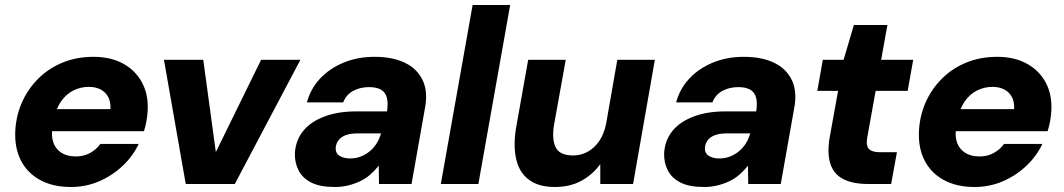

<svg xmlns="http://www.w3.org/2000/svg" viewBox="-20 -735 4252 767"><path d="M263 12Q192 12 141 -15.5Q90 -43 64 -93Q38 -143 41 -211Q44 -272 67.5 -325.5Q91 -379 132.5 -420.5Q174 -462 230 -485Q286 -508 354 -508Q422 -508 471.5 -481Q521 -454 547 -406Q573 -358 570 -295Q569 -273 565 -251Q561 -229 555 -211H145L161 -299H421Q423 -327 412.5 -347Q402 -367 382 -377.5Q362 -388 335 -388Q302 -388 273 -373.5Q244 -359 223.5 -329.5Q203 -300 195 -255L190 -226Q184 -192 193 -166Q202 -140 225 -125Q248 -110 283 -110Q315 -110 340 -124Q365 -138 381 -160H534Q511 -111 469.5 -72Q428 -33 375.5 -10.5Q323 12 263 12Z M722 0 635 -496H792L842 -129H843L1023 -496H1180L918 0Z M1317 12Q1259 12 1224 -5.5Q1189 -23 1173 -54Q1157 -85 1158 -123Q1161 -174 1190.5 -211Q1220 -248 1274.5 -269Q1329 -290 1403 -290H1526Q1531 -323 1525.5 -344.5Q1520 -366 1502.5 -376.5Q1485 -387 1454 -387Q1419 -387 1391 -372Q1363 -357 1351 -326H1206Q1221 -381 1259 -421.5Q1297 -462 1353 -485Q1409 -508 1476 -508Q1548 -508 1597 -484.5Q1646 -461 1668 -415.5Q1690 -370 1678 -305L1624 0H1494L1493 -72H1492Q1477 -53 1458.5 -37Q1440 -21 1417.5 -10.5Q1395 0 1370 6Q1345 12 1317 12ZM1378 -102Q1402 -102 1422 -110Q1442 -118 1458 -131.5Q1474 -145 1485 -163Q1496 -181 1502 -202H1406Q1380 -202 1361 -195Q1342 -188 1332 -174.5Q1322 -161 1321 -144Q1320 -123 1336.5 -112.5Q1353 -102 1378 -102Z M1741 0 1868 -715H2018L1891 0Z M2197 12Q2132 12 2093.5 -16.5Q2055 -45 2042.5 -97.5Q2030 -150 2041 -221L2090 -496H2240L2193 -235Q2184 -178 2200 -146Q2216 -114 2270 -114Q2301 -114 2328 -129Q2355 -144 2374 -172Q2393 -200 2401 -239L2446 -496H2596L2509 0H2378V-78H2377Q2347 -37 2302 -12.5Q2257 12 2197 12Z M2792 12Q2734 12 2699 -5.5Q2664 -23 2648 -54Q2632 -85 2633 -123Q2636 -174 2665.5 -211Q2695 -248 2749.5 -269Q2804 -290 2878 -290H3001Q3006 -323 3000.5 -344.5Q2995 -366 2977.5 -376.5Q2960 -387 2929 -387Q2894 -387 2866 -372Q2838 -357 2826 -326H2681Q2696 -381 2734 -421.5Q2772 -462 2828 -485Q2884 -508 2951 -508Q3023 -508 3072 -484.5Q3121 -461 3143 -415.5Q3165 -370 3153 -305L3099 0H2969L2968 -72H2967Q2952 -53 2933.5 -37Q2915 -21 2892.5 -10.5Q2870 0 2845 6Q2820 12 2792 12ZM2853 -102Q2877 -102 2897 -110Q2917 -118 2933 -131.5Q2949 -145 2960 -163Q2971 -181 2977 -202H2881Q2855 -202 2836 -195Q2817 -188 2807 -174.5Q2797 -161 2796 -144Q2795 -123 2811.5 -112.5Q2828 -102 2853 -102Z M3448 0Q3386 0 3348 -20Q3310 -40 3297 -81Q3284 -122 3294 -184L3328 -372H3245L3267 -496H3350L3391 -635H3525L3500 -496H3628L3606 -372H3478L3444 -183Q3439 -151 3452 -139Q3465 -127 3494 -127H3563L3540 0Z M3873 12Q3802 12 3751 -15.5Q3700 -43 3674 -93Q3648 -143 3651 -211Q3654 -272 3677.5 -325.5Q3701 -379 3742.5 -420.5Q3784 -462 3840 -485Q3896 -508 3964 -508Q4032 -508 4081.5 -481Q4131 -454 4157 -406Q4183 -358 4180 -295Q4179 -273 4175 -251Q4171 -229 4165 -211H3755L3771 -299H4031Q4033 -327 4022.5 -347Q4012 -367 3992 -377.5Q3972 -388 3945 -388Q3912 -388 3883 -373.5Q3854 -359 3833.5 -329.5Q3813 -300 3805 -255L3800 -226Q3794 -192 3803 -166Q3812 -140 3835 -125Q3858 -110 3893 -110Q3925 -110 3950 -124Q3975 -138 3991 -160H4144Q4121 -111 4079.5 -72Q4038 -33 3985.5 -10.5Q3933 12 3873 12Z"/></svg>

Font: DM Sans 28pt Black
Style: Italic
Weight: 900
Italic angle: -10°
Version: Version 4.004;gftools[0.9.30]